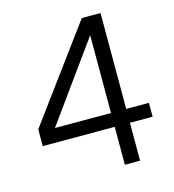

<svg xmlns="http://www.w3.org/2000/svg" viewBox="-99 -733 740 817"><g transform="rotate(-15 270.5 -325.0)"><path d="M418 -167V0H351V-167H34V-241L335.5 -650.5H418V-228H518V-167ZM351 -228V-570.5L104 -228Z"/></g></svg>

Font: Overused Grotesk Book
Style: Regular
Weight: 375
Version: Version 0.004